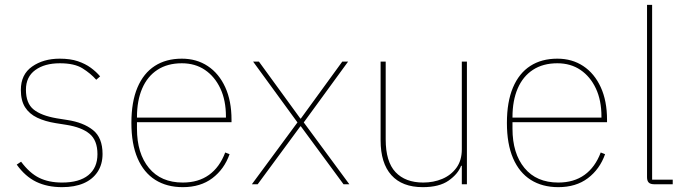

<svg xmlns="http://www.w3.org/2000/svg" viewBox="-20 -760 2835 792"><path d="M236 12Q175 12 129.5 -10Q84 -32 49 -81L67 -93Q102 -46 141.5 -26.5Q181 -7 236 -7Q307 -7 344.5 -37.5Q382 -68 382 -124Q382 -181 349.5 -208Q317 -235 254 -245L210 -252Q166 -259 133.5 -274.5Q101 -290 83.5 -317.5Q66 -345 66 -389Q66 -453 112.5 -485.5Q159 -518 226 -518Q270 -518 301 -507.5Q332 -497 354.5 -480.5Q377 -464 393 -445L377 -431Q354 -457 320.5 -478Q287 -499 227 -499Q164 -499 125.5 -471Q87 -443 87 -390Q87 -334 118.5 -308.5Q150 -283 214 -272L258 -265Q324 -255 363.5 -223.5Q403 -192 403 -125Q403 -82 382.5 -51Q362 -20 325 -4Q288 12 236 12Z M734 12Q668 12 620.5 -18Q573 -48 547.5 -107Q522 -166 522 -253Q522 -340 547 -399Q572 -458 618.5 -488Q665 -518 730 -518Q791 -518 837 -487.5Q883 -457 909 -400.5Q935 -344 935 -266V-256H545V-229Q545 -127 594.5 -67Q644 -7 734 -7Q798 -7 842 -38.5Q886 -70 909 -131L927 -124Q905 -62 856 -25Q807 12 734 12ZM730 -499Q671 -499 629.5 -472Q588 -445 566.5 -395Q545 -345 545 -277V-275H912V-279Q912 -346 889 -395Q866 -444 825.5 -471.5Q785 -499 730 -499Z M1019 0 1207 -255 1024 -506H1048L1219 -271H1221L1392 -506H1416L1233 -255L1421 0H1397L1221 -239H1219L1043 0Z M1885 0V-76H1882Q1869 -42 1830.5 -15Q1792 12 1724 12Q1639 12 1594.5 -37.5Q1550 -87 1550 -181V-506H1571V-185Q1571 -93 1611.5 -50Q1652 -7 1726 -7Q1768 -7 1804 -22Q1840 -37 1862.5 -67.5Q1885 -98 1885 -144V-506H1906V0Z M2283 12Q2217 12 2169.5 -18Q2122 -48 2096.5 -107Q2071 -166 2071 -253Q2071 -340 2096 -399Q2121 -458 2167.5 -488Q2214 -518 2279 -518Q2340 -518 2386 -487.5Q2432 -457 2458 -400.5Q2484 -344 2484 -266V-256H2094V-229Q2094 -127 2143.5 -67Q2193 -7 2283 -7Q2347 -7 2391 -38.5Q2435 -70 2458 -131L2476 -124Q2454 -62 2405 -25Q2356 12 2283 12ZM2279 -499Q2220 -499 2178.5 -472Q2137 -445 2115.5 -395Q2094 -345 2094 -277V-275H2461V-279Q2461 -346 2438 -395Q2415 -444 2374.5 -471.5Q2334 -499 2279 -499Z M2755 0H2678Q2663 0 2656 -7Q2649 -14 2649 -29V-740H2670V-19H2755Z"/></svg>

Font: IBM Plex Sans Thin
Style: Regular
Weight: 250
Designer: Mike Abbink, Paul van der Laan, Pieter van Rosmalen
Foundry: Bold Monday
Version: Version 3.201